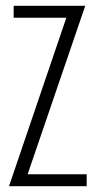

<svg xmlns="http://www.w3.org/2000/svg" viewBox="-20 -640 337 660"><path d="M11 0 208 -579H27V-620H273L75 -41H278V0Z"/></svg>

Font: Smooch Sans Thin
Style: Regular
Weight: 400
Version: Version 1.010